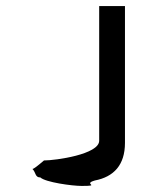

<svg xmlns="http://www.w3.org/2000/svg" viewBox="-20 -795 484 633"><path d="M87 -238C99 -226 95 -210 113 -210C130 -194 218 -182 249 -182C316 -182 250 -188 293 -200C355 -212 392 -251 392 -324V-775H307V-331C307 -286 163 -266 125 -266C104 -248 91 -238 87 -238Z"/></svg>

Font: bitstorm
Style: maxext
Weight: 400
Version: Version 0.2